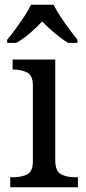

<svg xmlns="http://www.w3.org/2000/svg" viewBox="-20 -786 360 806"><path d="M23 0V-42H36Q69 -42 93.5 -53.5Q118 -65 118 -109V-426Q118 -470 93.5 -482Q69 -494 36 -494H33V-536H212V-114Q212 -67 236 -54.5Q260 -42 294 -42H307V0ZM10 -619Q26 -638 45 -664Q64 -690 82 -717Q100 -744 110 -766H205Q216 -744 233.5 -717Q251 -690 270.5 -664Q290 -638 305 -619V-606H266Q238 -623 209 -647.5Q180 -672 157 -696Q135 -672 106.5 -647.5Q78 -623 49 -606H10Z"/></svg>

Font: Noto Serif Dives Akuru
Style: Regular
Weight: 400
Designer: Fernando Caro
Foundry: Fernando Caro
Version: Version 2.000; ttfautohint (v1.8.4.7-5d5b)